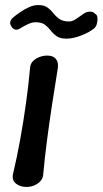

<svg xmlns="http://www.w3.org/2000/svg" viewBox="-20 -730 406 760"><path d="M85 10Q60 10 43.5 -3Q27 -16 31 -39Q47 -106 60 -178Q73 -250 83 -322Q93 -394 99 -461Q100 -477 110 -487.5Q120 -498 135.5 -504Q151 -510 167 -510Q190 -510 201 -497Q212 -484 209 -461Q198 -394 187 -322Q176 -250 166.5 -178Q157 -106 151 -39Q150 -24 140 -13Q130 -2 115.5 4Q101 10 85 10ZM25 -626Q19 -634 20.5 -643Q22 -652 31 -660Q43 -670 59.5 -681.5Q76 -693 94.5 -701.5Q113 -710 131 -710Q155 -710 168.5 -700Q182 -690 191.5 -677.5Q201 -665 215 -655Q229 -645 254 -645Q268 -645 285 -657.5Q302 -670 313 -677Q324 -684 336.5 -684Q349 -684 356 -676L361 -672Q366 -667 366 -656Q366 -645 363 -634.5Q360 -624 353 -618Q334 -602 301.5 -589.5Q269 -577 243 -577Q218 -577 204 -587Q190 -597 180.5 -609.5Q171 -622 158 -632Q145 -642 120 -642Q107 -642 91 -634.5Q75 -627 62 -619Q52 -612 43.5 -612.5Q35 -613 28 -621Z"/></svg>

Font: Winky Sans
Style: Italic
Weight: 400
Italic angle: -8.97852°
Designer: Simon Atzbach
Foundry: typofactur
Version: Version 1.205